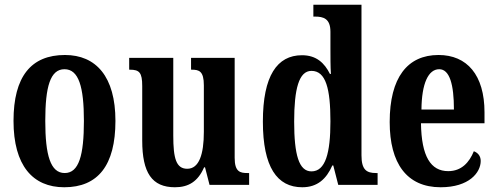

<svg xmlns="http://www.w3.org/2000/svg" viewBox="-20 -780 2097 810"><path d="M251 10C393 10 467 -82 467 -270C467 -457 385 -548 254 -548C111 -548 37 -457 37 -270C37 -82 118 10 251 10ZM253 -50C193 -50 171 -125 171 -270C171 -414 192 -488 252 -488C312 -488 334 -414 334 -270C334 -125 313 -50 253 -50Z M718 10C775 10 815 -14 841 -74H845L864 0H1031V-50H1024C993 -50 970 -55 970 -114V-536H786V-486H789C820 -486 840 -480 840 -420V-224C840 -129 820 -68 770 -68C723 -68 711 -112 711 -208V-536H525V-486H528C568 -486 580 -474 580 -417V-187C580 -51 621 10 718 10Z M1255 10C1319 10 1357 -25 1382 -82H1386L1407 0H1573V-50H1566C1526 -50 1505 -64 1505 -125V-760H1302V-710H1309C1344 -710 1374 -702 1374 -646V-578C1374 -539 1374 -499 1376 -468H1372C1349 -514 1315 -547 1254 -547C1149 -547 1089 -460 1089 -267C1089 -75 1149 10 1255 10ZM1294 -57C1241 -57 1221 -127 1221 -267C1221 -405 1241 -481 1294 -481C1355 -481 1374 -405 1374 -268C1374 -134 1353 -57 1294 -57Z M1839 10C1959 10 2008 -52 2008 -101C2008 -123 1995 -136 1979 -142C1960 -95 1927 -58 1871 -58C1797 -58 1758 -120 1756 -260H2024V-306C2024 -464 1950 -548 1830 -548C1699 -548 1624 -453 1624 -265C1624 -91 1696 10 1839 10ZM1895 -318H1758C1759 -428 1787 -488 1833 -488C1877 -488 1895 -423 1895 -318Z"/></svg>

Font: Noto Serif Myanmar ExtraCondensed
Style: Bold
Weight: 700
Width: 2
Designer: Ben Mitchell and the Monotype Design Team
Foundry: Monotype Imaging Inc.
Version: Version 2.106